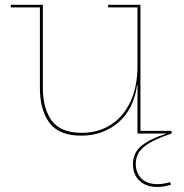

<svg xmlns="http://www.w3.org/2000/svg" viewBox="-20 -544 748 782"><path d="M540 -514H420.5V-524.5H552V-11H678.5V0H540ZM154.5 -524.5V-187.5Q154.5 -101.5 191 -52.2Q227.5 -3 312.5 -3Q379.5 -3 430.8 -35.5Q482 -68 511 -129.2Q540 -190.5 540 -277L546.5 -197.5H538.5Q524 -97.5 461.2 -44.5Q398.5 8.5 311 8.5Q220.5 8.5 181.5 -43.8Q142.5 -96 142.5 -186.5V-514H24V-524.5ZM673 198 676 208.5Q663.5 212 649.8 214.8Q636 217.5 620.5 217.5Q589.5 217.5 567.2 205.8Q545 194 533.2 173.2Q521.5 152.5 521.5 125Q521.5 78 556.8 49.5Q592 21 656.5 1V-4L678.5 0Q603.5 24.5 568.2 52.5Q533 80.5 533 123.5Q533 160 556 183Q579 206 621.5 206Q636 206 648.8 203.5Q661.5 201 673 198Z"/></svg>

Font: Hepta Slab ExtraLight Thin
Style: Regular
Weight: 250
Version: Version 1.102